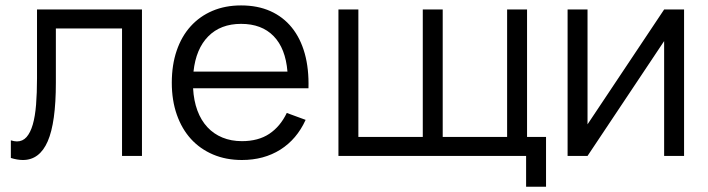

<svg xmlns="http://www.w3.org/2000/svg" viewBox="-20 -575 2612 708"><path d="M20 -57.5Q33 -53.5 42.5 -53.5Q63.5 -53.5 77.8 -69.5Q92 -85.5 100.8 -115.5Q109.5 -145.5 113 -188.8Q116.5 -232 116.5 -286.5V-540H503.5V0H430V-470H186V-270Q186 -123 156 -54Q126 15 64.5 15Q44 15 20 7.5Z M872 -54.5Q932.5 -54.5 973 -81.5Q1013.5 -108.5 1037.5 -158.5L1107 -133Q1074.5 -61.5 1013.8 -23.2Q953 15 872 15Q813.5 15 765.8 -5.2Q718 -25.5 684.2 -62.5Q650.5 -99.5 632 -152.2Q613.5 -205 613.5 -270Q613.5 -335.5 631.5 -388.2Q649.5 -441 683 -478Q716.5 -515 763.5 -535Q810.5 -555 869 -555Q930 -555 977 -534Q1024 -513 1056 -473.5Q1088 -434 1103.8 -377.5Q1119.5 -321 1117.5 -249.5H692Q694.5 -203.5 708 -167.2Q721.5 -131 744.8 -106Q768 -81 800.2 -67.8Q832.5 -54.5 872 -54.5ZM1040 -311Q1033 -396.5 989 -441.8Q945 -487 869 -487Q793.5 -487 748 -441Q702.5 -395 693.5 -311Z M1920 113.5V0H1228V-540H1301.5V-70H1539V-540H1612.5V-70H1850V-540H1923.5V-70H1993.5V113.5Z M2502.5 -540V0H2429V-423.5L2146.5 0H2073V-540H2146.5V-116.5L2429 -540Z"/></svg>

Font: Vela Sans
Style: Regular
Weight: 400
Designer: Principal design: Mikhail Sharanda - project Manrope.
Design modification: Ravid Balaliev
Foundry: Mikhail Sharanda
Version: Version 1.001